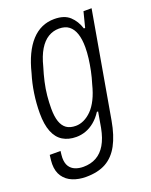

<svg xmlns="http://www.w3.org/2000/svg" viewBox="-141 -612 683 869"><g transform="rotate(-20 201.0 -177.5)"><path d="M121 183Q86 183 57.5 171.5Q29 160 12.5 136Q-4 112 -4 76Q-4 68 -3 58Q-2 48 0 33H52Q51 42 50 50Q49 58 49 65Q49 91 59 106.5Q69 122 86.5 129Q104 136 125 136Q161 136 188 121Q215 106 233 75.5Q251 45 260 -2Q263 -21 266.5 -39.5Q270 -58 273 -77H267Q251 -52 230.5 -35Q210 -18 187.5 -10Q165 -2 142 -2Q104 -2 77 -18.5Q50 -35 36 -70Q22 -105 22 -159Q22 -206 29 -253Q36 -300 49 -342Q73 -439 118.5 -488.5Q164 -538 229 -538Q277 -538 303 -514Q329 -490 341 -452H347L366 -526H405L316 -17Q304 51 280 95.5Q256 140 217.5 161.5Q179 183 121 183ZM157 -50Q176 -50 195.5 -59Q215 -68 233 -86Q251 -104 265.5 -133Q280 -162 290 -202Q299 -231 305 -260Q311 -289 314.5 -317Q318 -345 318 -370Q318 -409 309 -435.5Q300 -462 282 -476Q264 -490 234 -490Q206 -490 182 -475.5Q158 -461 139.5 -430.5Q121 -400 109 -352Q99 -320 91.5 -287Q84 -254 81 -222.5Q78 -191 78 -162Q78 -123 86.5 -98.5Q95 -74 112 -62Q129 -50 157 -50Z"/></g></svg>

Font: Archivo Condensed ExtraLight
Style: Italic
Weight: 250
Width: 3
Italic angle: -10°
Designer: Hector Gatti
Foundry: Omnibus-Type
Version: Version 2.001